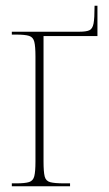

<svg xmlns="http://www.w3.org/2000/svg" viewBox="-20 -646 377 666"><path d="M21 0V-10H36Q67 -10 81 -14.5Q95 -19 99 -35Q103 -51 103 -86V-450Q103 -485 99 -501Q95 -517 81 -521.5Q67 -526 36 -526H21V-536H256Q279 -536 290 -541Q301 -546 304.5 -564.5Q308 -583 308 -624V-626H318V-521H131V-86Q131 -50 135 -34Q139 -18 154.5 -14Q170 -10 202 -10H223V0Z"/></svg>

Font: Noto Serif Display ExtraCondensed Thin
Style: Regular
Weight: 100
Width: 2
Designer: Monotype Design Team
Foundry: Monotype Imaging Inc.
Version: Version 2.009